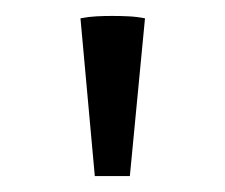

<svg xmlns="http://www.w3.org/2000/svg" viewBox="-20 -696 282 241"><path d="M99 -475 81 -673Q91 -675 101 -675.5Q111 -676 121 -676Q131 -676 141.5 -675.5Q152 -675 162 -673L143 -475Z"/></svg>

Font: Piazzolla Thin
Style: Regular
Weight: 400
Version: Version 2.001